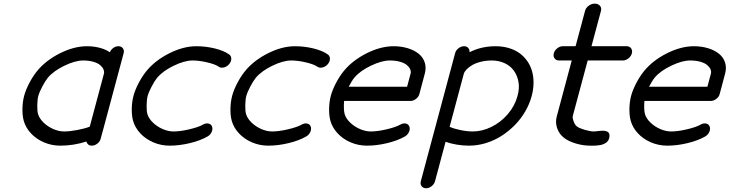

<svg xmlns="http://www.w3.org/2000/svg" viewBox="-20 -789 3952 1040"><path d="M179.4 -402.3Q225.8 -460.2 303 -499.4Q380.1 -538.6 450.9 -538.6Q487.8 -538.6 520.3 -530Q552.7 -521.5 574.7 -506.1Q581.3 -520.5 594.1 -529.5Q606.9 -538.6 621.1 -538.6Q637 -538.6 645.4 -527.6Q653.8 -516.6 649.9 -501.5L536.9 -79.8L535.9 -76.9L525.1 -36.9Q521.2 -21.7 507 -10.9Q492.7 0 476.8 0Q465.3 0 457.6 -6.5Q450 -12.9 448 -22.5Q378.7 0 306.6 0Q259.8 0 217.8 -18.1Q175.8 -36.1 147.1 -67.3Q118.4 -98.4 108.2 -136.2Q100.8 -163.8 101.6 -200.8Q102.3 -237.8 110.6 -269.3Q118.9 -300.8 138.1 -337.8Q157.2 -374.8 179.4 -402.3ZM186 -171.4Q193.4 -146.7 216.4 -124.6Q239.5 -102.5 269.5 -89.7Q299.6 -76.9 327.4 -76.9Q357.4 -76.9 398.3 -84.7Q439.2 -92.5 466.1 -102.8L542.7 -388.9Q545.9 -400.4 540.6 -412.8Q535.4 -425.3 522.6 -436.3Q509.8 -447.3 485.7 -454.3Q461.7 -461.4 430.4 -461.4Q387.5 -461.4 328.4 -432.9Q269.3 -404.3 238.3 -366.9Q224.9 -350.3 208.7 -319.5Q192.6 -288.6 187.5 -269.3Q182.4 -250 181.9 -218.9Q181.4 -187.7 186 -171.4Z M1078.4 -113.5Q1094 -122.6 1108.4 -120Q1122.8 -117.4 1128.2 -104.5Q1133.8 -90.8 1126.6 -74.6Q1119.4 -58.3 1104 -49.6Q1064.5 -27.1 1007.7 -13.5Q950.9 0 898.9 0Q852.1 0 810.1 -18.1Q768.1 -36.1 739.4 -67.3Q710.7 -98.4 700.4 -136.2Q693.1 -163.8 693.8 -200.8Q694.6 -237.8 702.9 -269.3Q711.2 -300.8 730.3 -337.8Q749.5 -374.8 771.7 -402.3Q818.1 -460.2 895.3 -499.4Q972.4 -538.6 1043.2 -538.6Q1094.7 -538.6 1144.2 -526.4Q1193.6 -514.2 1221.7 -493.7Q1233.2 -485.4 1232.8 -469.8Q1232.4 -454.3 1220.5 -440.9Q1208.5 -427.2 1192 -423.5Q1175.5 -419.7 1164.1 -428Q1147.7 -440.2 1103.9 -450.8Q1060.1 -461.4 1022.7 -461.4Q979.7 -461.4 920.7 -432.9Q861.6 -404.3 830.6 -366.9Q817.1 -350.3 801 -319.5Q784.9 -288.6 779.8 -269.3Q774.7 -250 774.2 -218.9Q773.7 -187.7 778.3 -171.4Q785.6 -146.7 808.7 -124.6Q831.8 -102.5 861.8 -89.7Q891.8 -76.9 919.7 -76.9Q956.3 -76.9 1005.7 -88.6Q1055.2 -100.3 1078.4 -113.5Z M1612.8 -113.5Q1628.4 -122.6 1642.8 -120Q1657.2 -117.4 1662.6 -104.5Q1668.2 -90.8 1661 -74.6Q1653.8 -58.3 1638.4 -49.6Q1598.9 -27.1 1542.1 -13.5Q1485.4 0 1433.3 0Q1386.5 0 1344.5 -18.1Q1302.5 -36.1 1273.8 -67.3Q1245.1 -98.4 1234.9 -136.2Q1227.5 -163.8 1228.3 -200.8Q1229 -237.8 1237.3 -269.3Q1245.6 -300.8 1264.8 -337.8Q1283.9 -374.8 1306.2 -402.3Q1352.5 -460.2 1429.7 -499.4Q1506.8 -538.6 1577.6 -538.6Q1629.2 -538.6 1678.6 -526.4Q1728 -514.2 1756.1 -493.7Q1767.6 -485.4 1767.2 -469.8Q1766.8 -454.3 1754.9 -440.9Q1742.9 -427.2 1726.4 -423.5Q1710 -419.7 1698.5 -428Q1682.1 -440.2 1638.3 -450.8Q1594.5 -461.4 1557.1 -461.4Q1514.2 -461.4 1455.1 -432.9Q1396 -404.3 1365 -366.9Q1351.6 -350.3 1335.4 -319.5Q1319.3 -288.6 1314.2 -269.3Q1309.1 -250 1308.6 -218.9Q1308.1 -187.7 1312.7 -171.4Q1320.1 -146.7 1343.1 -124.6Q1366.2 -102.5 1396.2 -89.7Q1426.3 -76.9 1454.1 -76.9Q1490.7 -76.9 1540.2 -88.6Q1589.6 -100.3 1612.8 -113.5Z M1899.9 -368.9Q1885.7 -351.8 1868.9 -319.3H2185.1L2204.1 -390.4Q2207 -401.6 2201.8 -413.8Q2196.5 -426 2183.7 -436.8Q2170.9 -447.5 2146.9 -454.5Q2122.8 -461.4 2091.6 -461.4Q2048.6 -461.4 1989.7 -433.5Q1930.9 -405.5 1899.9 -368.9ZM2147.2 -113.5Q2162.8 -122.6 2177.2 -120Q2191.7 -117.4 2197 -104.5Q2202.6 -90.8 2195.4 -74.6Q2188.2 -58.3 2172.9 -49.6Q2133.3 -27.1 2076.5 -13.5Q2019.8 0 1967.8 0Q1920.9 0 1878.9 -18.1Q1836.9 -36.1 1808.2 -67.3Q1779.5 -98.4 1769.3 -136.2Q1762 -163.8 1762.7 -200.8Q1763.4 -237.8 1771.7 -269.3Q1780 -300.8 1799.2 -337.8Q1818.4 -374.8 1840.6 -402.3Q1887 -460.2 1964.1 -499.4Q2041.3 -538.6 2112.1 -538.6Q2152.6 -538.6 2187.4 -528.2Q2222.2 -517.8 2246.2 -499.1Q2270.3 -480.5 2280.2 -452.1Q2290 -423.8 2281 -390.4L2251.5 -279.3Q2247.6 -264.2 2233.2 -253.2Q2218.8 -242.2 2202.9 -242.2H1844Q1842 -222.7 1842.8 -202.6Q1843.5 -182.6 1846.9 -170.7Q1854.2 -146.2 1877.4 -124.3Q1900.6 -102.3 1930.7 -89.6Q1960.7 -76.9 1988.5 -76.9Q2025.1 -76.9 2074.6 -88.6Q2124 -100.3 2147.2 -113.5Z M2783.2 -269.3Q2794.7 -310.5 2788.3 -345.7Q2782 -380.9 2763.2 -406.6Q2744.4 -432.4 2713.1 -446.9Q2681.9 -461.4 2643.3 -461.4Q2612.1 -461.4 2584.2 -454.3Q2556.4 -447.3 2537.7 -436.3Q2519 -425.3 2507.2 -412.8Q2495.4 -400.4 2492.2 -388.9L2415.5 -102.3Q2436.3 -92.3 2473.3 -84.6Q2510.3 -76.9 2540.3 -76.9Q2591.8 -76.9 2642.3 -101.8Q2692.9 -126.7 2730.8 -171.1Q2768.8 -215.6 2783.2 -269.3ZM2445.3 -501.2Q2449.2 -516.6 2463.6 -527.6Q2478 -538.6 2493.9 -538.6Q2508.3 -538.6 2516.4 -529.2Q2524.4 -519.8 2523.2 -506.1Q2586.9 -538.6 2664.1 -538.6Q2702.9 -538.6 2736.2 -528.7Q2769.5 -518.8 2794.1 -501Q2818.6 -483.2 2836.1 -458.1Q2853.5 -433.1 2861.9 -403.4Q2870.4 -373.8 2870 -339.5Q2869.6 -305.2 2860.1 -269.3Q2848.6 -226.3 2825.2 -185.8Q2801.8 -145.3 2768.9 -111.8Q2736.1 -78.4 2697 -53.2Q2658 -28.1 2612.2 -14Q2566.4 0 2519.8 0Q2487.8 0 2453.6 -5.7Q2419.4 -11.5 2393.6 -21L2336.4 192.4Q2332.3 208 2318 219.4Q2303.7 230.7 2287.8 230.7Q2272 230.7 2263.7 219.4Q2255.4 208 2259.5 192.4L2329.8 -70.1Q2330.6 -73.5 2331.3 -75.4Z M3104.7 -104.2Q3116.5 -95 3146.9 -85.9Q3177.2 -76.9 3197 -76.9Q3201.2 -76.9 3209.2 -77.9Q3217.3 -78.9 3224.9 -79.7Q3232.4 -80.6 3241.6 -80.9Q3250.7 -81.3 3257.9 -79.8Q3265.1 -78.4 3271 -75.2Q3276.9 -72 3279.7 -65.2Q3282.5 -58.3 3281.2 -48.3Q3280 -38.1 3275.5 -30Q3271 -22 3264.3 -17.1Q3257.6 -12.2 3249.3 -8.5Q3241 -4.9 3231.9 -3.4Q3222.9 -2 3213.9 -0.9Q3204.8 0.2 3196.8 0Q3188.7 -0.2 3182.1 0Q3178.2 0 3176.5 0Q3138.7 0 3098.8 -11.8Q3058.8 -23.7 3034.2 -43.2Q3008.8 -63.2 2997.9 -94.6Q2987.1 -126 2995.6 -157.5L3076.9 -461.4H3007.8Q2992.2 -461.4 2983.9 -472.8Q2975.6 -484.1 2979.7 -500Q2983.9 -515.9 2998.3 -527.2Q3012.7 -538.6 3028.3 -538.6H3097.7L3149.2 -730.7Q3153.3 -746.6 3168.6 -757.9Q3183.8 -769.3 3201.7 -769.3Q3219.7 -769.3 3229.6 -757.9Q3239.5 -746.6 3235.4 -730.7L3183.8 -538.6H3374.5Q3390.1 -538.6 3398.4 -527.2Q3406.7 -515.9 3402.6 -500Q3398.4 -484.1 3384 -472.8Q3369.6 -461.4 3354 -461.4H3163.3L3082.5 -160.4Q3080.1 -150.9 3086.9 -132Q3093.8 -113 3104.7 -104.2Z M3526.6 -368.9Q3512.5 -351.8 3495.6 -319.3H3811.8L3830.8 -390.4Q3833.7 -401.6 3828.5 -413.8Q3823.2 -426 3810.4 -436.8Q3797.6 -447.5 3773.6 -454.5Q3749.5 -461.4 3718.3 -461.4Q3675.3 -461.4 3616.5 -433.5Q3557.6 -405.5 3526.6 -368.9ZM3773.9 -113.5Q3789.6 -122.6 3804 -120Q3818.4 -117.4 3823.7 -104.5Q3829.3 -90.8 3822.1 -74.6Q3814.9 -58.3 3799.6 -49.6Q3760 -27.1 3703.2 -13.5Q3646.5 0 3594.5 0Q3547.6 0 3505.6 -18.1Q3463.6 -36.1 3434.9 -67.3Q3406.2 -98.4 3396 -136.2Q3388.7 -163.8 3389.4 -200.8Q3390.1 -237.8 3398.4 -269.3Q3406.7 -300.8 3425.9 -337.8Q3445.1 -374.8 3467.3 -402.3Q3513.7 -460.2 3590.8 -499.4Q3668 -538.6 3738.8 -538.6Q3779.3 -538.6 3814.1 -528.2Q3848.9 -517.8 3872.9 -499.1Q3897 -480.5 3906.9 -452.1Q3916.7 -423.8 3907.7 -390.4L3878.2 -279.3Q3874.3 -264.2 3859.9 -253.2Q3845.5 -242.2 3829.6 -242.2H3470.7Q3468.8 -222.7 3469.5 -202.6Q3470.2 -182.6 3473.6 -170.7Q3481 -146.2 3504.2 -124.3Q3527.3 -102.3 3557.4 -89.6Q3587.4 -76.9 3615.2 -76.9Q3651.9 -76.9 3701.3 -88.6Q3750.7 -100.3 3773.9 -113.5Z"/></svg>

Font: Tecnico
Style: GruesoInclinado
Weight: 700
Italic angle: -15°
Version: Version 1.3